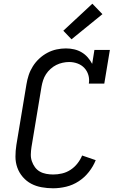

<svg xmlns="http://www.w3.org/2000/svg" viewBox="-20 -1003 640 1031"><path d="M265 8Q234 8 203.5 2.5Q173 -3 147.5 -16.5Q122 -30 102.5 -52.5Q83 -75 73 -103Q63 -131 63 -162Q63 -193 68 -225L122 -550Q126 -575 134 -599.5Q142 -624 156.5 -647Q171 -670 191 -688.5Q211 -707 234.5 -719.5Q258 -732 283.5 -737.5Q309 -743 334 -743Q357 -743 378.5 -738Q400 -733 418.5 -722Q437 -711 451 -695Q465 -679 475 -660L487 -735H570L540 -554H457Q461 -578 454.5 -600Q448 -622 433 -638Q418 -654 396.5 -662Q375 -670 351 -670Q334 -670 316 -666Q298 -662 282 -654Q266 -646 251.5 -633Q237 -620 227 -604.5Q217 -589 211.5 -572Q206 -555 203 -538L149 -213Q146 -193 145.5 -174Q145 -155 151 -137.5Q157 -120 167.5 -105.5Q178 -91 193.5 -82Q209 -73 228 -69.5Q247 -66 266 -66Q289 -66 313 -71.5Q337 -77 358.5 -91Q380 -105 396 -125.5Q412 -146 421 -168L494 -143Q481 -110 457.5 -80Q434 -50 402.5 -29.5Q371 -9 335.5 -0.5Q300 8 265 8ZM364 -792 320 -838 476 -983 530 -927Z"/></svg>

Font: Iosevka Plex Etoile
Style: Italic
Weight: 400
Italic angle: -9°
Designer: Belleve Invis
Foundry: Belleve Invis
Version: Version 25.1.1; ttfautohint (v1.8.4)